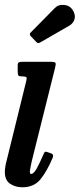

<svg xmlns="http://www.w3.org/2000/svg" viewBox="-20 -782 337 814"><path d="M213.5 -494.5 115 -100Q113.5 -93.5 110 -76.5Q106.5 -59.5 106.5 -56Q106.5 -44.5 111.5 -44.5Q123 -44.5 135.8 -67.8Q148.5 -91 164.5 -128Q167.5 -135.5 170.5 -137.8Q173.5 -140 181.5 -137L197.5 -131.5Q209 -127 203.5 -113.5Q178.5 -54.5 151 -21.2Q123.5 12 74.5 12Q45.5 12 23 -2.8Q0.5 -17.5 0.5 -53.5Q0.5 -62 2.5 -75.2Q4.5 -88.5 7.5 -98.5L91.5 -439.5Q94.5 -451 91.8 -454.5Q89 -458 76.5 -458H75.5Q62 -458 58.5 -461.5Q55 -465 55 -478V-503.5Q55 -514.5 59.2 -517.2Q63.5 -520 73.5 -520H192.5Q212 -520 215 -515.8Q218 -511.5 213.5 -494.5ZM288 -740Q301.5 -718.5 295.8 -700.2Q290 -682 273.5 -673L152 -603Q145.5 -599 142 -599Q138.5 -599 133 -605L110.5 -628.5Q102.5 -637 110.5 -644.5L211.5 -747Q227 -763.5 251.2 -761.2Q275.5 -759 288 -740Z"/></svg>

Font: Besley* Condensed Medium
Style: Italic
Weight: 500
Width: 3
Italic angle: -13°
Designer: Owen Earl
Foundry: indestructible type*
Version: Version 3.000; ttfautohint (v1.8.3)